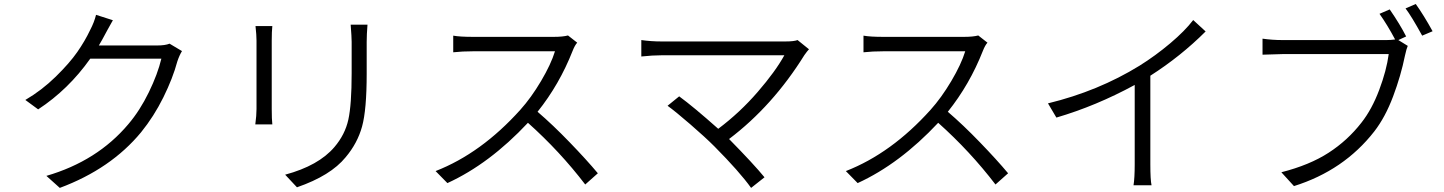

<svg xmlns="http://www.w3.org/2000/svg" viewBox="-20 -875 7040 936"><path d="M806.6 -662.1 867.2 -626Q854.5 -605.5 844.7 -576.2Q822.3 -493.2 776.4 -400.4Q730.5 -307.6 668 -230.5Q520.5 -51.8 271.5 41L206.1 -17.6Q454.1 -89.8 605.5 -269.5Q662.1 -335.9 705.6 -425.3Q749 -514.6 766.6 -588.9H419.9Q313.5 -438.5 166 -341.8L103.5 -387.7Q183.6 -434.6 251.5 -501Q319.3 -567.4 356.9 -621.6Q394.5 -675.8 418.9 -727.5Q439.5 -766.6 448.2 -802.7L530.3 -776.4Q521.5 -760.7 505.4 -731.9Q489.3 -703.1 489.3 -702.1Q481.4 -686.5 461.9 -653.3H745.1Q785.2 -653.3 806.6 -662.1Z M1225.6 -748H1307.6Q1304.7 -721.7 1304.7 -676.8V-343.8Q1304.7 -293 1307.6 -268.6H1224.6Q1230.5 -312.5 1230.5 -343.8V-676.8Q1230.5 -704.1 1225.6 -748ZM1689.5 -754.9H1771.5Q1767.6 -706.1 1767.6 -670.9V-515.6Q1767.6 -339.8 1745.1 -258.3Q1722.7 -176.8 1665 -108.4Q1591.8 -18.6 1427.7 38.1L1370.1 -23.4Q1533.2 -67.4 1610.4 -158.2Q1662.1 -218.8 1678.2 -292Q1694.3 -365.2 1694.3 -518.6V-670.9Q1694.3 -693.4 1689.5 -754.9Z M2749 -702.1 2793.9 -667Q2782.2 -654.3 2771.5 -627Q2707 -462.9 2600.6 -330.1Q2674.8 -266.6 2756.8 -181.6Q2838.9 -96.7 2894.5 -30.3L2833 24.4Q2709 -137.7 2553.7 -276.4Q2366.2 -76.2 2161.1 17.6L2103.5 -41Q2326.2 -127.9 2516.6 -339.8Q2569.3 -398.4 2617.7 -480Q2666 -561.5 2685.5 -625H2287.1Q2233.4 -625 2189.5 -620.1V-701.2Q2221.7 -695.3 2287.1 -695.3H2678.7Q2723.6 -695.3 2749 -702.1Z M3868.2 -679.7 3923.8 -634.8Q3916 -627 3901.4 -606.4Q3747.1 -358.4 3534.2 -197.3Q3653.3 -76.2 3707 -10.7L3641.6 41Q3585 -38.1 3462.9 -161.1Q3418 -206.1 3345.7 -268.6Q3273.4 -331.1 3234.4 -359.4L3291 -405.3Q3359.4 -355.5 3481.4 -247.1Q3586.9 -326.2 3673.8 -426.8Q3760.7 -527.3 3803.7 -605.5H3205.1Q3162.1 -605.5 3106.4 -599.6V-679.7Q3154.3 -672.9 3205.1 -672.9H3808.6Q3850.6 -672.9 3868.2 -679.7Z M4749 -702.1 4793.9 -667Q4782.2 -654.3 4771.5 -627Q4707 -462.9 4600.6 -330.1Q4674.8 -266.6 4756.8 -181.6Q4838.9 -96.7 4894.5 -30.3L4833 24.4Q4709 -137.7 4553.7 -276.4Q4366.2 -76.2 4161.1 17.6L4103.5 -41Q4326.2 -127.9 4516.6 -339.8Q4569.3 -398.4 4617.7 -480Q4666 -561.5 4685.5 -625H4287.1Q4233.4 -625 4189.5 -620.1V-701.2Q4221.7 -695.3 4287.1 -695.3H4678.7Q4723.6 -695.3 4749 -702.1Z M5796.9 -777.3 5857.4 -721.7Q5736.3 -600.6 5587.9 -505.9V-74.2Q5587.9 2 5593.8 28.3H5505.9Q5511.7 -6.8 5511.7 -74.2V-460.9Q5323.2 -358.4 5129.9 -301.8L5088.9 -371.1Q5334 -430.7 5535.2 -554.7Q5613.3 -603.5 5685.1 -664.1Q5756.8 -724.6 5796.9 -777.3Z M6835 -697.3 6796.9 -679.7 6842.8 -651.4Q6836.9 -638.7 6829.1 -603.5Q6809.6 -506.8 6771.5 -405.3Q6733.4 -303.7 6679.7 -234.4Q6531.2 -43.9 6288.1 32.2L6226.6 -35.2Q6364.3 -70.3 6457 -130.4Q6549.8 -190.4 6617.2 -277.3Q6668 -341.8 6703.6 -436.5Q6739.3 -531.2 6750 -611.3H6231.4Q6210.9 -611.3 6134.8 -608.4V-686.5Q6182.6 -679.7 6231.4 -679.7H6740.2Q6759.8 -679.7 6781.2 -682.6Q6743.2 -753.9 6705.1 -807.6L6754.9 -829.1Q6804.7 -756.8 6835 -697.3ZM6832 -834 6881.8 -855.5Q6920.9 -800.8 6963.9 -722.7L6913.1 -701.2Q6860.4 -796.9 6832 -834Z"/></svg>

Font: Gen Shin Gothic Normal
Style: Regular
Weight: 300
Designer: [Source Han Sans]
Ryoko NISHIZUKA  (kana & ideographs); Paul D. Hunt (Latin, Greek & Cyrillic); Wenlong ZHANG  (bopomofo
Version: Version 1.002.20150607